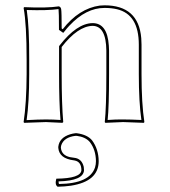

<svg xmlns="http://www.w3.org/2000/svg" viewBox="-20 -459 640 722"><path d="M512.2 -180.2Q512.2 -69.3 522.9 0L521 2.9Q519.5 2.9 442.9 0Q442.9 0 376 2.9L374 0Q379.9 -54.2 379.9 -180.2V-269Q378.9 -361.3 328.1 -361.8Q272.5 -360.4 211.9 -282.2V-180.2Q211.9 -67.9 217.8 0L214.8 2.9Q213.4 2.9 152.8 0Q152.8 0 70.8 2.9L68.8 0Q79.6 -70.3 80.1 -180.2V-234.9Q80.1 -367.7 68.8 -429.2L70.8 -432.1Q156.2 -428.2 201.2 -435.1Q208.5 -433.1 210 -424.8Q211.9 -413.6 211.9 -352.1L215.8 -349.1Q276.9 -427.2 355 -438Q364.3 -439 373 -439Q501 -439 511.2 -315.4Q512.2 -303.2 512.2 -291ZM199.2 97.2V92.8Q203.1 58.6 244.1 45.9Q253.9 43 263.2 42H269Q308.6 47.4 326.2 68.8Q350.6 101.6 351.1 147Q351.1 223.1 246.6 239.3Q222.7 242.7 196.8 243.2Q186 235.8 190.9 216.8Q191.9 214.4 191.9 212.9Q283.7 211.9 286.1 181.2Q286.1 149.4 260.7 144.5Q258.8 144 257.8 144Q202.6 137.2 199.2 97.2ZM502 -180.2V-291Q502 -404.8 419.9 -424.3Q398.9 -429.2 373 -429.2Q303.2 -429.2 240.7 -362.3Q231.4 -352.5 224.1 -342.8L217.8 -335.4L201.7 -346.7V-352.1Q201.7 -412.6 200.2 -423.3V-424.3L199.7 -424.8Q158.2 -418.9 80.6 -421.4Q90.3 -356.9 89.8 -234.9V-180.2Q89.8 -74.2 80.1 -7.3Q124 -9.8 152.8 -9.8Q180.2 -9.8 207.5 -7.8Q202.1 -73.7 202.1 -180.2V-285.2L204.1 -288.1Q268.6 -371.1 328.1 -372.1Q383.8 -372.1 389.2 -287.6Q389.6 -278.3 390.1 -269V-180.2Q390.1 -58.1 384.8 -7.8Q415.5 -10.3 442.9 -9.8Q471.2 -9.8 511.7 -7.8Q502 -74.7 502 -180.2ZM209 96.7Q211.4 124.5 242.7 131.8Q250.5 133.3 258.8 134.3Q287.6 137.2 294.9 168.5Q295.9 174.8 295.9 181.2Q293.9 220.7 200.2 223.1Q200.2 229 201.7 232.9Q317.4 231.4 337.4 170.4Q340.8 159.2 340.8 147Q340.3 104.5 317.9 75.2Q301.8 56.2 268.6 51.8H263.7Q220.7 57.1 210.4 86.9Q209.5 90.8 209 93.8Z"/></svg>

Font: Linux Biolinum Outline O
Style: Bold
Weight: 700
Designer: Philipp H. Poll
Foundry: Philipp H. Poll
Version: Version 0.9.2